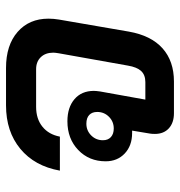

<svg xmlns="http://www.w3.org/2000/svg" viewBox="0 -598 598 638"><g transform="rotate(-90 299.0 -279.0)"><path d="M556 -417Q556 -400 553 -382L513 -150Q500 -76 457.5 -38Q415 0 347 0H242Q210 0 191.5 -17Q173 -34 173 -63Q173 -73 174 -79L184 -139H176Q134 -139 108 -163.5Q82 -188 82 -227Q82 -282 119.5 -318Q157 -354 215 -354Q261 -354 288.5 -330.5Q316 -307 316 -266Q316 -259 314 -245L287 -95H345Q369 -95 382 -109Q395 -123 400 -153L441 -383Q443 -395 443 -401Q443 -427 428 -442.5Q413 -458 388 -458H263Q223 -458 197 -437Q171 -416 164 -379H51Q66 -463 123.5 -510.5Q181 -558 268 -558H392Q468 -558 512 -519.5Q556 -481 556 -417ZM246 -255Q246 -272 236 -281.5Q226 -291 207 -291Q184 -291 168 -275Q152 -259 152 -236Q152 -219 162.5 -209.5Q173 -200 191 -200Q214 -200 230 -216Q246 -232 246 -255Z"/></g></svg>

Font: Bai Jamjuree SemiBold
Style: Italic
Weight: 600
Italic angle: -10°
Version: Version 1.000; ttfautohint (v1.6)